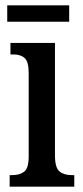

<svg xmlns="http://www.w3.org/2000/svg" viewBox="-20 -696 308 716"><path d="M16 0V-43H26Q54 -43 70.5 -56Q87 -69 87 -113V-423Q87 -466 72 -479.5Q57 -493 30 -493H19V-536H185V-117Q185 -71 201.5 -57Q218 -43 247 -43H257V0ZM7 -615V-676H238V-615Z"/></svg>

Font: Noto Serif Hebrew ExtraCondensed Medium
Style: Regular
Weight: 500
Width: 2
Designer: Monotype Design Team
Foundry: Monotype Imaging Inc.
Version: Version 2.004; ttfautohint (v1.8.4.7-5d5b)